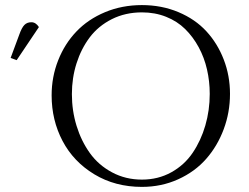

<svg xmlns="http://www.w3.org/2000/svg" viewBox="-20 -731 984 759"><path d="M22 -502 56.2 -594.2Q65.9 -621.6 76.4 -632.3Q86.9 -643.1 104 -643.1Q121.6 -643.1 133.8 -624L45.9 -493.2ZM184.1 -354Q184.1 -427.2 210 -492.7Q235.8 -558.1 282 -606.4Q328.1 -654.8 395.3 -682.9Q462.4 -710.9 541 -710.9Q619.1 -710.9 685.3 -683.1Q751.5 -655.3 795.7 -607.4Q839.8 -559.6 864.5 -495.6Q889.2 -431.6 889.2 -359.9Q889.2 -286.6 864.3 -220Q839.4 -153.3 794.9 -102.8Q750.5 -52.2 684.3 -22.2Q618.2 7.8 541 7.8Q435.1 7.8 352.8 -42Q270.5 -91.8 227.3 -173.8Q184.1 -255.9 184.1 -354ZM264.2 -358.9Q264.2 -293.5 282.7 -233.4Q301.3 -173.3 335.4 -125.7Q369.6 -78.1 423.1 -49.6Q476.6 -21 541 -21Q605 -21 657 -49.8Q709 -78.6 741.7 -127Q774.4 -175.3 791.7 -235.1Q809.1 -294.9 809.1 -359.9Q809.1 -409.7 798.3 -456.5Q787.6 -503.4 765.4 -544.4Q743.2 -585.4 711.9 -616.2Q680.7 -647 636.7 -664.6Q592.8 -682.1 541 -682.1Q475.6 -682.1 422.1 -655.3Q368.7 -628.4 334.7 -583.3Q300.8 -538.1 282.5 -480.5Q264.2 -422.9 264.2 -358.9Z"/></svg>

Font: Dihjauti S
Style: Regular
Weight: 400
Designer: T. Christopher White
Version: Version 3.0.0